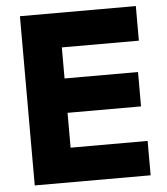

<svg xmlns="http://www.w3.org/2000/svg" viewBox="-52 -760 703 807"><g transform="rotate(-5 300.0 -357.0)"><path d="M62 0V-714H551V-568H226V-437H536V-292H226V-145H551V0Z"/></g></svg>

Font: Noto Sans Mono Extra
Style: Regular
Weight: 800
Designer: Monotype Design Team
Foundry: Monotype Imaging Inc.
Version: Version 1.900